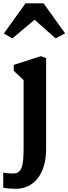

<svg xmlns="http://www.w3.org/2000/svg" viewBox="-33 -903 418 1174"><path d="M42.5 -668 178.2 -782.2 307.1 -668.5 365.2 -698.7 233.4 -882.8H123L-9.3 -698.2ZM111.3 1C111.3 115.7 99.6 157.7 47.9 157.7C36.1 157.7 -2 155.8 -13.2 152.3V244.1C-7.8 248.5 49.3 251.5 63 251.5C174.8 251.5 249 160.2 249 7.8V-547.9L216.8 -559.6L51.3 -506.3V-469.7L111.3 -413.1Z"/></svg>

Font: Merriweather
Style: Bold
Weight: 700
Designer: Eben Sorkin ( eben@eyebytes.com )
Foundry: Sorkin Type Co.
Version: Version 1.003